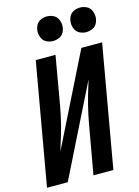

<svg xmlns="http://www.w3.org/2000/svg" viewBox="-154 -1041 811 1118"><g transform="rotate(-15 251.5 -482.0)"><path d="M-14 0 115 -735H234L183 -441Q163 -329 127 -221Q121 -202 116 -184L390 -735H477H515L386 0H266L318 -294Q338 -406 373 -514Q378 -531 383 -547L111 0H24ZM242 -816Q223 -816 204.5 -824.5Q186 -833 177 -851.5Q168 -870 168 -890Q168 -910 177 -928.5Q186 -947 204.5 -955.5Q223 -964 242 -964Q262 -964 280.5 -955.5Q299 -947 308 -928.5Q317 -910 317 -890Q317 -870 308 -851.5Q299 -833 280.5 -824.5Q262 -816 242 -816ZM442 -816Q423 -816 404.5 -824.5Q386 -833 377 -851.5Q368 -870 368 -890Q368 -910 377 -928.5Q386 -947 404.5 -955.5Q423 -964 442 -964Q462 -964 480.5 -955.5Q499 -947 508 -928.5Q517 -910 517 -890Q517 -870 508 -851.5Q499 -833 480.5 -824.5Q462 -816 442 -816Z"/></g></svg>

Font: Iosevka SS08
Style: Bold Italic
Weight: 700
Italic angle: -10°
Monospace: yes
Designer: Belleve Invis
Foundry: Belleve Invis
Version: 2.1.0; ttfautohint (v1.8.2)